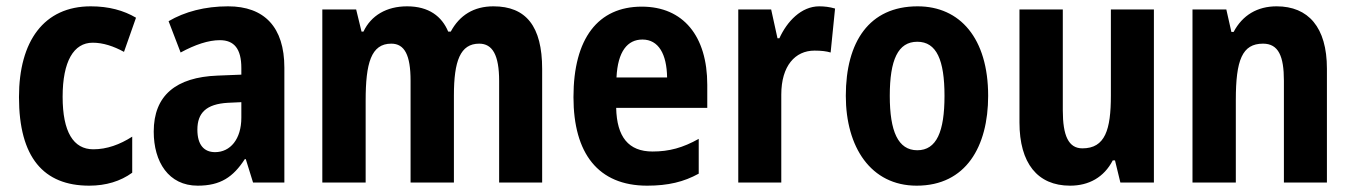

<svg xmlns="http://www.w3.org/2000/svg" viewBox="-20 -577 4274 607"><path d="M262 10C315 10 361 -4 398 -31V-145C359 -120 318 -105 275 -105C212 -105 178 -160 178 -271C178 -383 213 -442 273 -442C306 -442 339 -431 372 -413L410 -521C371 -544 324 -557 267 -557C119 -557 40 -447 40 -270C40 -79 118 10 262 10Z M701 -557C628 -557 564 -540 513 -510L551 -411C597 -436 639 -450 675 -450C720 -450 743 -423 743 -362V-341L668 -338C536 -333 466 -275 466 -161C466 -65 513 10 605 10C677 10 717 -17 754 -74H757L780 0H879V-363C879 -491 816 -557 701 -557ZM700 -252 743 -254V-205C743 -137 708 -96 660 -96C625 -96 604 -119 604 -167C604 -220 632 -248 700 -252Z M1540 -557C1478 -557 1433 -529 1405 -477H1397C1377 -525 1336 -557 1267 -557C1202 -557 1153 -528 1129 -477H1123L1106 -547H999V0H1136V-259C1136 -377 1153 -439 1217 -439C1259 -439 1278 -403 1278 -322V0H1415V-275C1415 -384 1435 -439 1495 -439C1537 -439 1558 -403 1558 -321V0H1694V-359C1694 -494 1643 -557 1540 -557Z M2009 -556C1871 -556 1793 -456 1793 -270C1793 -92 1871 10 2026 10C2092 10 2142 -2 2189 -28V-138C2139 -110 2096 -98 2043 -98C1967 -98 1930 -144 1928 -236H2216V-309C2216 -463 2140 -556 2009 -556ZM2011 -452C2062 -452 2088 -406 2089 -332H1929C1933 -415 1964 -452 2011 -452Z M2570 -557C2513 -557 2468 -509 2444 -456H2438L2418 -547H2314V0H2450V-278C2450 -369 2494 -417 2555 -417C2577 -417 2593 -415 2606 -411L2620 -550C2603 -555 2586 -557 2570 -557Z M3104 -274C3104 -456 3015 -557 2881 -557C2728 -557 2654 -445 2654 -274C2654 -112 2733 10 2878 10C3034 10 3104 -114 3104 -274ZM2793 -274C2793 -388 2819 -445 2880 -445C2941 -445 2966 -387 2966 -274C2966 -161 2941 -102 2880 -102C2819 -102 2793 -162 2793 -274Z M3628 -547H3492V-275C3492 -167 3474 -108 3402 -108C3358 -108 3340 -148 3340 -228V-547H3203V-190C3203 -61 3260 10 3363 10C3422 10 3470 -16 3498 -70H3505L3522 0H3628Z M4016 -557C3955 -557 3908 -529 3880 -476H3873L3857 -547H3750V0H3887V-261C3887 -387 3907 -439 3973 -439C4022 -439 4039 -399 4039 -322V0H4175V-360C4175 -491 4116 -557 4016 -557Z"/></svg>

Font: Noto Sans Thai Looped Condensed
Style: Bold
Weight: 700
Width: 3
Designer: Sasikarn Vongin, Ben Mitchell
Foundry: The Fontpad Ltd
Version: Version 1.001